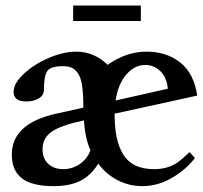

<svg xmlns="http://www.w3.org/2000/svg" viewBox="-20 -651 723 683"><path d="M240.2 -576.2V-631.3H481V-576.2ZM170.4 11.2Q94.7 11.2 58.3 -16.4Q22 -43.9 22 -101.1Q22 -210 175.3 -245.6L276.4 -268.1V-273.4Q276.4 -319.8 271.5 -349.4Q266.6 -378.9 255.6 -392.8Q244.6 -406.7 232.9 -411.1Q221.2 -415.5 202.1 -415.5Q160.2 -415.5 148.2 -398.2Q136.2 -380.9 136.2 -331.5Q136.2 -312 118.2 -301Q100.1 -290 73.2 -290Q28.3 -290 28.3 -324.7Q28.3 -354 64.2 -387.9Q100.1 -421.9 152.8 -444.6Q205.6 -467.3 251.5 -467.3Q314.5 -467.3 362.8 -420.4Q429.7 -467.3 500.5 -467.3Q571.8 -467.3 620.6 -429.2Q669.4 -391.1 681.6 -311L387.7 -246.6Q387.7 -198.7 394.8 -163.8Q401.9 -128.9 417.7 -102.5Q433.6 -76.2 460.9 -62.7Q488.3 -49.3 527.8 -49.3Q556.2 -49.3 577.9 -56.6Q599.6 -64 614.7 -75.2Q629.9 -86.4 654.3 -109.9L673.3 -88.9Q642.1 -47.9 591.6 -18.3Q541 11.2 486.3 11.2Q439 11.2 397.9 -10.3Q356.9 -31.7 329.6 -68.8Q303.2 -26.4 265.4 -7.6Q227.5 11.2 170.4 11.2ZM497.1 -419.9Q458.5 -419.9 429.2 -385.7Q399.9 -351.6 391.1 -293.5L577.1 -335.4Q573.2 -376 550.3 -397.9Q527.3 -419.9 497.1 -419.9ZM131.3 -120.1Q131.3 -87.9 151.1 -68.6Q170.9 -49.3 205.6 -49.3Q236.3 -49.3 262.9 -66.9Q289.6 -84.5 301.8 -116.2Q283.2 -156.7 278.3 -222.7L273.9 -221.7Q193.4 -204.1 162.4 -181.4Q131.3 -158.7 131.3 -120.1Z"/></svg>

Font: Elstob 6pt
Style: Bold
Weight: 700
Designer: Peter S. Baker
Version: Version 1.015